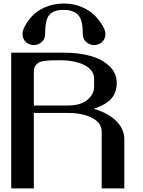

<svg xmlns="http://www.w3.org/2000/svg" viewBox="-20 -1041 790 1061"><path d="M229.5 -854.5Q229.5 -825.2 210.4 -808.6Q191.4 -792 167 -792Q141.6 -792 123 -808.6Q104.5 -825.2 104.5 -854.5Q104.5 -872.1 118.2 -897.9Q131.8 -923.8 157.7 -952.6Q183.6 -981.4 230.5 -1001.5Q277.3 -1021.5 334 -1021.5Q387.7 -1021.5 433.6 -1001.5Q479.5 -981.4 505.9 -953.1Q532.2 -924.8 547.4 -898.4Q562.5 -872.1 562.5 -854.5Q562.5 -825.2 543.9 -808.6Q525.4 -792 500 -792Q475.6 -792 456.5 -808.6Q437.5 -825.2 437.5 -854.5Q437.5 -932.6 410.6 -959.5Q383.8 -986.3 334 -986.3Q307.6 -986.3 292 -982.4Q276.4 -978.5 260.3 -966.3Q244.1 -954.1 236.8 -926.3Q229.5 -898.4 229.5 -854.5ZM500 -561.5V-604.5Q500 -654.3 446.8 -681.2Q393.6 -708 312.5 -708Q279.3 -708 263.7 -707.5Q248 -707 225.6 -704.1Q203.1 -701.2 192.9 -694.8Q182.6 -688.5 174.8 -676.3Q167 -664.1 167 -645.5V-458H354.5Q425.8 -458 462.9 -489.3Q500 -520.5 500 -561.5ZM542 0V-312.5Q542 -362.3 488.8 -389.6Q435.5 -417 354.5 -417H167V0H42V-750H333Q412.1 -750 476.6 -732.9Q541 -715.8 583 -677.2Q625 -638.7 625 -583Q625 -532.2 597.2 -498Q569.3 -463.9 498 -439.5Q575.2 -418 621.1 -373.5Q667 -329.1 667 -270.5V0Z"/></svg>

Font: okolaks
Style: Bold
Weight: 600
Width: 8
Version: Version 000.6.0